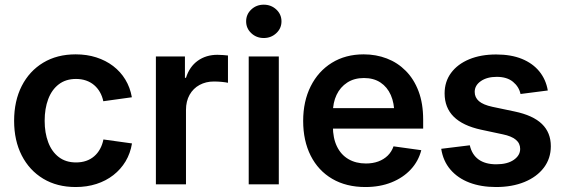

<svg xmlns="http://www.w3.org/2000/svg" viewBox="-20 -772 2364 804"><path d="M296.9 11.2Q218.8 11.2 160.9 -23.7Q103 -58.6 71 -121.1Q39.1 -183.6 39.1 -266.1Q39.1 -349.1 71 -411.9Q103 -474.6 160.9 -509.5Q218.8 -544.4 296.9 -544.4Q343.8 -544.4 383.3 -531.7Q422.9 -519 453.9 -495.4Q484.9 -471.7 504.9 -438.7Q524.9 -405.8 532.2 -364.7L412.6 -348.1Q408.2 -369.1 398.4 -386.2Q388.7 -403.3 374 -415.8Q359.4 -428.2 340.3 -434.8Q321.3 -441.4 298.3 -441.4Q255.4 -441.4 226.1 -418.9Q196.8 -396.5 181.9 -356.9Q167 -317.4 167 -266.1Q167 -215.8 181.9 -176.3Q196.8 -136.7 226.1 -114.3Q255.4 -91.8 298.3 -91.8Q321.8 -91.8 340.8 -98.4Q359.9 -105 374.5 -117.7Q389.2 -130.4 398.9 -148.2Q408.7 -166 413.1 -188L532.7 -171.4Q525.9 -129.9 505.9 -96.4Q485.8 -63 454.8 -38.8Q423.8 -14.6 383.8 -1.7Q343.8 11.2 296.9 11.2Z M632.8 0V-535.6H754.4V-446.3H758.8Q773.4 -492.7 808.1 -517.6Q842.8 -542.5 890.6 -542.5Q901.9 -542.5 914.1 -541.5Q926.3 -540.5 934.6 -539.6V-425.3Q927.2 -427.2 909.9 -429Q892.6 -430.7 875.5 -430.7Q842.3 -430.7 815.7 -416.3Q789.1 -401.9 773.9 -375Q758.8 -348.1 758.8 -311.5V0Z M1021.5 0V-535.6H1147.5V0ZM1084.5 -612.8Q1053.7 -612.8 1032.2 -633.1Q1010.7 -653.3 1010.7 -682.6Q1010.7 -711.9 1032.2 -732.2Q1053.7 -752.4 1084.5 -752.4Q1115.2 -752.4 1137 -732.2Q1158.7 -711.9 1158.7 -682.6Q1158.7 -653.3 1137 -633.1Q1115.2 -612.8 1084.5 -612.8Z M1510.3 11.2Q1429.7 11.2 1371.1 -23.2Q1312.5 -57.6 1281 -120.1Q1249.5 -182.6 1249.5 -265.6Q1249.5 -347.7 1281 -410.6Q1312.5 -473.6 1369.6 -509Q1426.8 -544.4 1502.9 -544.4Q1554.7 -544.4 1599.9 -527.1Q1645 -509.8 1679.2 -475.3Q1713.4 -440.9 1732.7 -389.9Q1752 -338.9 1752 -271V-233.4H1305.7V-319.3H1689L1631.3 -294.9Q1631.3 -340.3 1616.5 -374Q1601.6 -407.7 1573.2 -426.5Q1544.9 -445.3 1503.9 -445.3Q1463.4 -445.3 1434.1 -426.3Q1404.8 -407.2 1389.4 -374.8Q1374 -342.3 1374 -300.8V-243.2Q1374 -193.8 1390.9 -158.9Q1407.7 -124 1439 -105.7Q1470.2 -87.4 1512.2 -87.4Q1541 -87.4 1564.2 -95.9Q1587.4 -104.5 1603.8 -120.6Q1620.1 -136.7 1627.9 -159.2L1744.1 -143.1Q1732.4 -97.2 1700.2 -62.5Q1668 -27.8 1619.4 -8.3Q1570.8 11.2 1510.3 11.2Z M2057.1 11.2Q1994.6 11.2 1945.8 -7.3Q1897 -25.9 1866.2 -61.8Q1835.4 -97.7 1827.6 -148.9L1947.3 -163.6Q1956.1 -124.5 1984.1 -104.2Q2012.2 -84 2058.1 -84Q2104.5 -84 2131.3 -102.5Q2158.2 -121.1 2158.2 -148.4Q2158.2 -171.9 2139.9 -187Q2121.6 -202.1 2085.4 -209.5L1994.1 -229Q1918 -245.6 1879.9 -283.4Q1841.8 -321.3 1841.8 -380.9Q1841.8 -430.2 1868.9 -466.8Q1896 -503.4 1944.6 -523.7Q1993.2 -543.9 2057.6 -543.9Q2120.1 -543.9 2165.5 -525.4Q2210.9 -506.8 2238.5 -472.9Q2266.1 -439 2273.9 -393.1L2159.7 -378.4Q2153.3 -408.7 2128.2 -429.4Q2103 -450.2 2060.1 -450.2Q2019.5 -450.2 1993.7 -432.4Q1967.8 -414.6 1967.8 -387.2Q1967.8 -363.8 1985.6 -348.4Q2003.4 -333 2042 -324.7L2134.8 -305.2Q2211.9 -289.1 2249.3 -252.9Q2286.6 -216.8 2286.6 -159.7Q2286.6 -108.4 2257.3 -69.8Q2228 -31.2 2176.3 -10Q2124.5 11.2 2057.1 11.2Z"/></svg>

Font: Inter 20pt SemiBold
Style: Regular
Weight: 600
Version: Version 4.001;git-66647c0bb